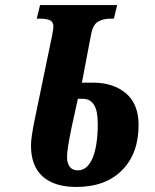

<svg xmlns="http://www.w3.org/2000/svg" viewBox="-20 -734 617 762"><path d="M103 -156Q103 -188 117 -256L187 -594Q192 -622 192 -628Q192 -647 178.5 -653.5Q165 -660 136 -660H126L139 -714H445L432 -660H421Q389 -660 369 -648Q349 -636 342 -600L305 -406H349Q430 -406 480 -363.5Q530 -321 530 -238Q530 -124 464 -58Q398 8 283 8Q196 8 149.5 -33.5Q103 -75 103 -156ZM368 -243Q368 -294 353 -318Q338 -342 308 -342H289L263 -223Q255 -183 250.5 -155Q246 -127 246 -111Q246 -87 256.5 -72.5Q267 -58 289 -58Q327 -58 347.5 -107Q368 -156 368 -243Z"/></svg>

Font: Noto Serif CondExtraBold
Style: Italic
Weight: 800
Width: 3
Italic angle: -12°
Designer: Monotype Design Team
Foundry: Monotype Imaging Inc.
Version: Version 1.001